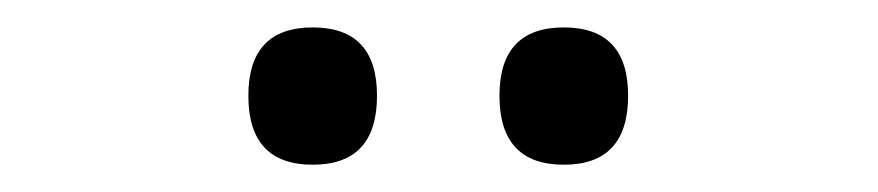

<svg xmlns="http://www.w3.org/2000/svg" viewBox="-20 -751 640 140"><path d="M208 -731Q254.9 -731 254.9 -681.2Q254.9 -630.9 208 -630.9Q161.1 -630.9 161.1 -681.2Q161.1 -731 208 -731ZM391.1 -731Q438 -731 438 -681.2Q438 -630.9 391.1 -630.9Q344.2 -630.9 344.2 -681.2Q344.2 -731 391.1 -731Z"/></svg>

Font: Droid Sans Mono
Style: Regular
Weight: 400
Monospace: yes
Foundry: Ascender Corporation
Version: Version 1.00 build 112